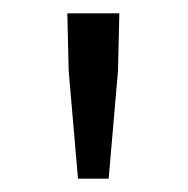

<svg xmlns="http://www.w3.org/2000/svg" viewBox="-20 -711 282 288"><path d="M83 -605 81 -691H159L157 -605L143 -443H97Z"/></svg>

Font: Assistant-zap
Style: zap
Weight: 400
Designer: Hebrew By Ben Nathan, Latin by Paul Hunt
Version: Version 2.001